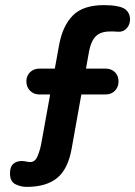

<svg xmlns="http://www.w3.org/2000/svg" viewBox="-20 -725 528 750"><path d="M84 5Q61 5 40 -5.5Q19 -16 19 -48Q19 -74 32 -85Q45 -96 64 -96Q73 -96 82.5 -94Q92 -92 98 -92Q117 -92 126.5 -114.5Q136 -137 141 -163L211 -550Q225 -625 265 -665Q305 -705 386 -705Q401 -705 414 -704Q427 -703 441 -700Q467 -695 477.5 -681Q488 -667 488 -650Q488 -629 475 -614.5Q462 -600 442 -601Q434 -602 425.5 -602Q417 -602 409 -602Q374 -602 355 -584Q336 -566 328 -525L260 -145Q246 -65 203.5 -30Q161 5 84 5ZM134 -356Q112 -356 97.5 -370.5Q83 -385 83 -407Q83 -429 97.5 -443Q112 -457 134 -457H392Q415 -457 429 -443Q443 -429 443 -407Q443 -385 429 -370.5Q415 -356 392 -356Z"/></svg>

Font: Quicksand Light
Style: Bold
Weight: 700
Version: Version 3.004